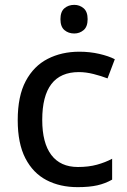

<svg xmlns="http://www.w3.org/2000/svg" viewBox="-20 -761 525 791"><path d="M300 10Q227 10 171.5 -19Q116 -48 84.5 -109Q53 -170 53 -266Q53 -365 86 -427Q119 -489 176.5 -518.5Q234 -548 307 -548Q350 -548 389 -539Q428 -530 453 -517L423 -438Q397 -448 365.5 -456Q334 -464 305 -464Q154 -464 154 -267Q154 -172 191.5 -122.5Q229 -73 301 -73Q345 -73 379.5 -82.5Q414 -92 442 -107V-21Q414 -5 381 2.5Q348 10 300 10ZM286 -741Q308 -741 324.5 -727Q341 -713 341 -682Q341 -651 324.5 -637Q308 -623 286 -623Q262 -623 245.5 -637Q229 -651 229 -682Q229 -713 245.5 -727Q262 -741 286 -741Z"/></svg>

Font: Noto Sans Kayah Li Medium
Style: Regular
Weight: 500
Designer: Monotype Design Team, Sérgio Martins
Foundry: Monotype Imaging Inc.
Version: Version 2.002; ttfautohint (v1.8.4.7-5d5b)